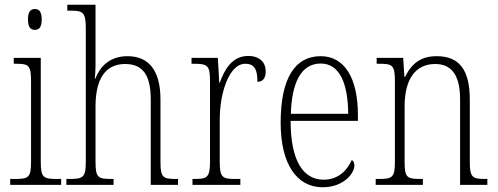

<svg xmlns="http://www.w3.org/2000/svg" viewBox="-20 -780 2100 810"><path d="M127 -654C144 -654 156 -664 156 -698C156 -732 144 -742 127 -742C110 -742 98 -732 98 -698C98 -664 110 -654 127 -654ZM23 0H238V-25H221C162 -25 152 -31 152 -99V-536H38V-511H48C102 -511 111 -504 111 -435V-98C111 -31 101 -25 42 -25H23Z M260 0H459V-25H452C393 -25 383 -30 383 -98V-331C383 -451 427 -510 508 -510C587 -510 616 -457 616 -359V0H731V-25H722C666 -25 657 -32 657 -98V-360C657 -485 606 -543 518 -543C441 -543 401 -497 382 -448H380C381 -462 383 -482 383 -500V-760H264V-735H280C329 -735 342 -728 342 -661V-99C342 -31 331 -25 272 -25H260Z M792 0H994V-25H975C918 -25 907 -30 907 -99V-276C907 -384 945 -511 1015 -511C1057 -511 1066 -481 1066 -435C1091 -435 1101 -453 1101 -479C1101 -516 1076 -544 1027 -544C958 -544 927 -485 907 -431H905L899 -536H788V-511H794C855 -511 866 -506 866 -438V-100C866 -30 854 -25 798 -25H792Z M1341 10C1429 10 1475 -48 1475 -82C1475 -95 1470 -102 1464 -105C1445 -62 1408 -22 1345 -22C1259 -22 1206 -102 1206 -270H1490V-294C1490 -450 1434 -543 1333 -543C1225 -543 1164 -451 1164 -262C1164 -88 1232 10 1341 10ZM1449 -300H1207C1211 -431 1250 -512 1333 -512C1414 -512 1448 -426 1449 -300Z M1565 0H1764V-25H1756C1697 -25 1687 -30 1687 -98V-331C1687 -444 1731 -510 1816 -510C1893 -510 1921 -451 1921 -361V0H2036V-25H2029C1972 -25 1962 -31 1962 -99V-359C1962 -485 1918 -543 1822 -543C1757 -543 1718 -514 1689 -456H1686L1681 -536H1569V-511H1579C1635 -511 1646 -506 1646 -438V-99C1646 -31 1636 -25 1577 -25H1565Z"/></svg>

Font: Noto Serif Devanagari Condensed ExtraLight
Style: Regular
Weight: 200
Width: 3
Designer: Universal Thirst, Indian Type Foundry and the Monotype Design Team
Foundry: Monotype Imaging Inc.
Version: Version 2.004